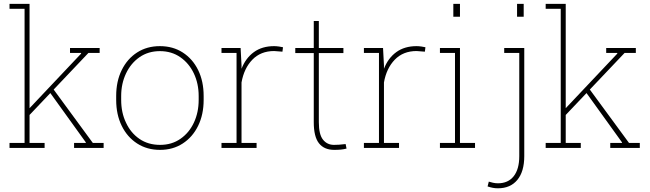

<svg xmlns="http://www.w3.org/2000/svg" viewBox="-20 -782 3438 1015"><path d="M263.7 -308.6 470.7 -26.4H527.8V0H371.6V-26.4H433.1L434.1 -28.8L246.1 -290L136.2 -174.3V-26.4H215.8V0H30.3V-26.4H109.9V-735.4H30.3V-761.7H136.2V-210L409.2 -499L408.2 -502H350.1V-528.3H506.8V-502H447.3Z M826.2 10.3Q757.3 10.3 705.1 -23.4Q652.8 -57.1 623.5 -116.7Q594.2 -176.3 594.2 -253.9V-274.4Q594.2 -352.5 623.5 -411.6Q652.8 -471.2 704.8 -504.6Q756.8 -538.1 825.2 -538.1Q894.5 -538.1 946.3 -504.4Q998.5 -470.7 1027.6 -411.4Q1056.6 -352.1 1056.6 -274.4V-253.9Q1056.6 -176.3 1027.3 -116.7Q998 -57.1 946 -23.4Q894 10.3 826.2 10.3ZM826.2 -16.1Q888.2 -16.1 934.1 -48.3Q980 -80.1 1005.1 -134Q1030.3 -188 1030.3 -253.9V-274.4Q1030.3 -339.8 1004.9 -393.6Q979.5 -447.3 933.3 -479.5Q887.2 -511.7 825.2 -511.7Q763.7 -511.7 717.3 -479.5Q671.4 -447.3 646 -393.3Q620.6 -339.4 620.6 -274.4V-253.9Q620.6 -186.5 646 -133.8Q670.9 -79.6 717 -47.9Q763.2 -16.1 826.2 -16.1Z M1336.4 -26.4V0H1150.9V-26.4H1230.5V-502H1150.9V-528.3H1252L1256.8 -436.5V-418.5Q1278.8 -475.1 1322.3 -506.6Q1365.7 -538.1 1429.2 -538.1Q1440.4 -538.1 1454.8 -536.1Q1469.2 -534.2 1476.1 -532.2L1473.1 -508.8L1429.2 -512.2Q1358.4 -512.2 1314.2 -466.6Q1270 -420.9 1256.8 -346.2V-26.4Z M1747.1 10.3Q1693.8 10.3 1666.3 -24.4Q1638.7 -59.1 1638.7 -136.2V-501.5H1541V-528.3H1638.7V-670.9H1665.5V-528.3H1795.4V-501.5H1665.5V-136.2Q1665.5 -71.3 1687.5 -43.7Q1709.5 -16.1 1745.6 -16.1Q1761.2 -16.1 1773.4 -17.1Q1785.6 -18.1 1807.1 -20.5L1812 3.4Q1797.4 7.3 1782 8.8Q1766.6 10.3 1747.1 10.3Z M2089.4 -26.4V0H1903.8V-26.4H1983.4V-502H1903.8V-528.3H2004.9L2009.8 -436.5V-418.5Q2031.7 -475.1 2075.2 -506.6Q2118.7 -538.1 2182.1 -538.1Q2193.4 -538.1 2207.8 -536.1Q2222.2 -534.2 2229 -532.2L2226.1 -508.8L2182.1 -512.2Q2111.3 -512.2 2067.1 -466.6Q2022.9 -420.9 2009.8 -346.2V-26.4Z M2411.6 -761.7V-693.4H2376.5V-761.7ZM2491.2 -26.4V0H2305.7V-26.4H2385.3V-502H2305.7V-528.3H2411.6V-26.4Z M2748.5 -761.7V-693.4H2713.4V-761.7ZM2612.3 213.4Q2597.7 213.4 2585 210.9Q2572.3 208.5 2557.6 203.6L2564 178.2Q2572.8 181.2 2586.2 184.1Q2599.6 187 2612.3 187Q2666 187 2695.6 149.7Q2725.1 112.3 2725.1 43.5V-502H2645.5V-528.3H2751.5V43.5Q2751.5 125 2714.8 169.2Q2678.2 213.4 2612.3 213.4Z M3098.1 -308.6 3305.2 -26.4H3362.3V0H3206.1V-26.4H3267.6L3268.6 -28.8L3080.6 -290L2970.7 -174.3V-26.4H3050.3V0H2864.7V-26.4H2944.3V-735.4H2864.7V-761.7H2970.7V-210L3243.7 -499L3242.7 -502H3184.6V-528.3H3341.3V-502H3281.7Z"/></svg>

Font: Battambang Thin
Style: Regular
Weight: 100
Designer: Danh Hong
Version: Version 8.002; ttfautohint (v1.8.3)